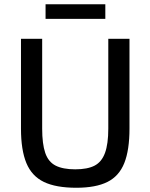

<svg xmlns="http://www.w3.org/2000/svg" viewBox="-20 -873 710 906"><path d="M591 -690V-266Q591 -165 566.5 -103.5Q542 -42 487 -14.5Q432 13 340 13Q244 13 187 -14.5Q130 -42 104.5 -103.5Q79 -165 79 -266V-690H179V-266Q179 -194 193.5 -151.5Q208 -109 242.5 -91.5Q277 -74 335 -74Q393 -74 426.5 -91.5Q460 -109 475.5 -151.5Q491 -194 491 -266V-690ZM477 -853V-784H195V-853Z"/></svg>

Font: Exo 2 Medium
Style: Regular
Weight: 500
Designer: Natanael Gama
Foundry: Natanael Gama
Version: Version 2.010